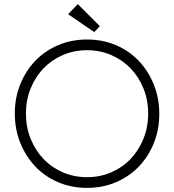

<svg xmlns="http://www.w3.org/2000/svg" viewBox="-20 -902 846 933"><path d="M403 -41Q466 -41 520.5 -64.5Q575 -88 614.5 -129.5Q654 -171 677 -227.5Q700 -284 700 -350Q700 -416 677 -472.5Q654 -529 614.5 -570Q575 -611 520.5 -634.5Q466 -658 403 -658Q340 -658 285.5 -634.5Q231 -611 191.5 -570Q152 -529 129 -472.5Q106 -416 106 -350Q106 -284 129 -227.5Q152 -171 191.5 -129.5Q231 -88 285.5 -64.5Q340 -41 403 -41ZM403 11Q327 11 262.5 -16.5Q198 -44 151.5 -93Q105 -142 78.5 -208Q52 -274 52 -351Q52 -427 78.5 -492.5Q105 -558 151.5 -606.5Q198 -655 262.5 -682.5Q327 -710 403 -710Q479 -710 543.5 -682.5Q608 -655 654.5 -606Q701 -557 727.5 -491Q754 -425 754 -348Q754 -272 727.5 -206.5Q701 -141 654.5 -92.5Q608 -44 543.5 -16.5Q479 11 403 11ZM465 -775 438 -746 311 -833 358 -882Z"/></svg>

Font: Tilda Sans Light
Style: Regular
Weight: 300
Designer: ParaType Ltd
Foundry: ParaType Ltd
Version: Version 1.009